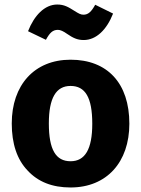

<svg xmlns="http://www.w3.org/2000/svg" viewBox="-20 -812 624 849"><path d="M350 -635C406 -635 452 -681 480 -752L401 -791C384 -760 370 -747 349 -747C337 -747 328 -752 309 -764C282 -781 264 -792 233 -792C177 -792 131 -743 104 -674L183 -636C200 -667 213 -680 236 -680C247 -680 260 -674 277 -662C302 -645 321 -635 350 -635ZM292 -548C132 -548 32 -436 32 -266C32 -177 55 -107 102 -58C148 -8 211 17 292 17C452 17 552 -95 552 -265C552 -444 455 -548 292 -548ZM292 -432C357 -432 388 -381 388 -265C388 -152 356 -99 292 -99C227 -99 196 -150 196 -266C196 -379 228 -432 292 -432Z"/></svg>

Font: Fira Sans
Style: Bold
Weight: 700
Designer: Carrois Corporate & Edenspiekermann AG
Foundry: Carrois Corporate GbR & Edenspiekermann AG
Version: Version 4.203